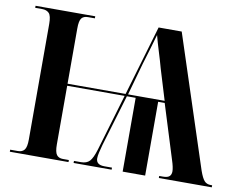

<svg xmlns="http://www.w3.org/2000/svg" viewBox="-77 -820 1168 925"><g transform="rotate(10 506.5 -357.0)"><path d="M25 0V-10H63Q84 -10 94.5 -23.5Q105 -37 105 -74V-639Q105 -679 93 -691.5Q81 -704 59 -704H25V-714H317V-704H283Q262 -704 252 -691.5Q242 -679 242 -641V-371H526L627 -714H740L951 -70Q963 -36 974.5 -23Q986 -10 1006 -10H1013V0H754V-10H772Q795 -10 804 -18.5Q813 -27 813 -43Q813 -52 810 -66Q807 -80 802 -95L719 -361H687V0H577V-361H534L459 -110Q453 -89 449 -71Q445 -53 445 -42Q445 -10 486 -10H523V0H337V-10H371Q399 -10 413.5 -25.5Q428 -41 441 -84L523 -361H242V-74Q242 -37 252 -23.5Q262 -10 283 -10H312V0ZM538 -371H717L671 -522Q661 -559 648 -600.5Q635 -642 626 -677Q615 -638 604 -601Q593 -564 582 -528Z"/></g></svg>

Font: Noto Serif Display Condensed
Style: Bold
Weight: 700
Width: 3
Designer: Monotype Design Team
Foundry: Monotype Imaging Inc.
Version: Version 2.009